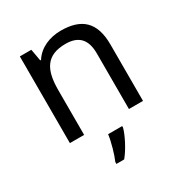

<svg xmlns="http://www.w3.org/2000/svg" viewBox="-178 -676 973 1028"><g transform="rotate(-30 309.0 -162.5)"><path d="M343 -546C275 -546 209 -519 174 -463H169L156 -536H85V0H173V-278C173 -403 211 -472 330 -472C412 -472 450 -429 450 -343V0H537V-349C537 -487 471 -546 343 -546ZM373 70V61H286C281 104 260 176 245 209V221H293C329 178 364 106 373 70Z"/></g></svg>

Font: Noto Sans Mahajani
Style: Regular
Weight: 400
Designer: Monotype Design Team
Foundry: Monotype Imaging Inc.
Version: Version 2.003